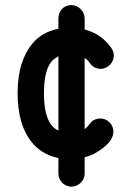

<svg xmlns="http://www.w3.org/2000/svg" viewBox="-20 -613 509 740"><path d="M205.1 -502.4C192.9 -500 180.7 -496.1 169.4 -491.7C120.1 -472.2 84 -430.7 63.5 -367.2C53.2 -335.4 47.9 -297.4 47.9 -253.4C47.9 -170.9 67.4 -107.4 102.5 -64.9C119.6 -43.5 141.1 -27.3 166 -16.1C178.2 -10.7 190.9 -6.8 205.1 -3.9V56.2C205.1 85 229 106.4 255.4 106.4C281.2 106.4 306.2 85.4 306.2 56.2V-6.8C317.9 -9.8 329.1 -13.7 339.8 -19C367.7 -33.7 417 -64.9 417 -106C417 -135.7 391.6 -156.2 368.2 -156.2C349.1 -156.2 334.5 -148.9 325.2 -134.8C319.3 -126.5 313 -120.1 306.2 -115.2V-389.6C314.5 -384.3 320.8 -377.9 325.7 -370.6C335.9 -355.5 350.6 -347.7 369.1 -347.7C392.6 -347.7 418.5 -369.1 418.5 -398.9C418.5 -409.2 415.5 -418.5 409.7 -427.2C392.6 -452.1 370.1 -471.7 343.3 -485.8C331.5 -491.7 319.3 -496.1 306.2 -499.5V-542C306.2 -570.3 281.7 -593.3 255.4 -593.3C223.1 -593.3 205.1 -567.9 205.1 -542ZM173.3 -368.7C181.2 -380.9 191.9 -389.6 205.1 -396V-109.9C193.8 -114.7 184.6 -122.1 177.2 -132.3C159.7 -155.8 149.4 -193.4 149.4 -253.4C149.4 -305.7 157.2 -343.8 173.3 -368.7Z"/></svg>

Font: LOB TGL 0-17
Style: Regular
Weight: 400
Designer: Peter Wiegel + adaptations and expanded glyphset by Studio LOB
Foundry: Peter Wiegel + adaptations and expanded glyphset by Studio LOB
Version: Version 1.003;Glyphs 3.1.2 (3151)